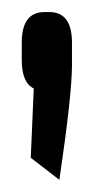

<svg xmlns="http://www.w3.org/2000/svg" viewBox="-20 -132 147 314"><path d="M60.5 -112.3Q97.7 -112.3 97.7 -62.5V-25.4Q97.7 22.5 77.1 162.1L30.3 126L35.2 12.7Q15.6 2.9 15.6 -33.2V-62.5Q15.6 -112.3 52.7 -112.3Z"/></svg>

Font: Vancouver Drive
Style: Bold
Weight: 700
Designer: Valery Zaveryaev
Foundry: Cyreal (www.cyreal.org)
Version: Version 1.01